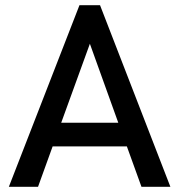

<svg xmlns="http://www.w3.org/2000/svg" viewBox="-20 -717 689 737"><path d="M285 -697H364L634 0H523L467 -155H182L126 0H14ZM434 -246 325 -549 215 -246Z"/></svg>

Font: Hanken Grotesk Medium
Style: Regular
Weight: 500
Designer: Alfredo Marco Pradil
Foundry: Hanken Design Co.
Version: Version 3.014